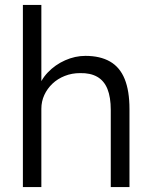

<svg xmlns="http://www.w3.org/2000/svg" viewBox="-20 -760 616 780"><path d="M73 -740H148V-408L133 -393Q144 -434 174 -465.5Q204 -497 244.5 -515Q285 -533 327 -533Q387 -533 427 -510Q467 -487 486.5 -439Q506 -391 506 -317V0H430V-313Q430 -365 416.5 -398.5Q403 -432 375 -448Q347 -464 305 -463Q272 -463 243 -451.5Q214 -440 193 -420Q172 -400 160 -374Q148 -348 148 -318V0H111Q104 0 95 0Q86 0 73 0Z"/></svg>

Font: Mach Light
Style: Regular
Weight: 300
Version: Version 1.002